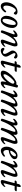

<svg xmlns="http://www.w3.org/2000/svg" viewBox="2242 -2800 571 5096"><g transform="rotate(90 2528.0 -251.5)"><path d="M292 -430Q321 -430 345 -417.5Q369 -405 369 -381Q369 -369 357 -350.5Q345 -332 334 -332Q323 -332 314 -338Q305 -344 292 -366Q288 -373 276.5 -379.5Q265 -386 257 -386Q214 -386 171 -300Q128 -214 128 -130Q128 -53 180 -53Q200 -53 223 -72.5Q246 -92 262.5 -111.5Q279 -131 282 -131Q291 -131 299 -124.5Q307 -118 307 -106Q307 -81 253.5 -33.5Q200 14 143 14Q93 14 66.5 -28Q40 -70 40 -126Q40 -213 86 -294Q122 -357 175 -393.5Q228 -430 292 -430Z M479 -105Q479 -32 521 -32Q566 -32 604 -128Q642 -224 642 -320Q642 -384 607 -384Q574 -384 544 -340Q514 -296 496.5 -231.5Q479 -167 479 -105ZM605 -430Q656 -430 689 -389.5Q722 -349 722 -295Q722 -183 661 -84.5Q600 14 519 14Q467 14 433 -30Q399 -74 399 -131Q399 -200 428 -269.5Q457 -339 505 -384.5Q553 -430 605 -430Z M798 -66 887 -315Q892 -327 891.5 -342Q891 -357 880 -357Q858 -357 830.5 -334.5Q803 -312 799 -312Q788 -312 788 -333Q788 -354 834 -392Q880 -430 924 -430Q981 -430 958 -330Q957 -325 961.5 -322.5Q966 -320 969 -324Q1076 -430 1168 -430Q1202 -430 1209.5 -388.5Q1217 -347 1200 -300L1123 -79Q1117 -62 1131 -62Q1152 -62 1180 -86Q1208 -110 1213 -110Q1220 -110 1220 -97Q1220 -69 1169 -27.5Q1118 14 1075 14Q1031 14 1031 -27Q1031 -41 1037 -58L1117 -286Q1148 -374 1116 -374Q1071 -374 1017 -312Q963 -250 922.5 -172.5Q882 -95 854 -17Q844 13 830 14Q818 15 800.5 4.5Q783 -6 783 -11Q783 -24 798 -66Z M1465 -430Q1491 -430 1512.5 -412Q1534 -394 1534 -372Q1534 -362 1524 -349Q1514 -336 1503 -336Q1501 -336 1469 -356Q1437 -376 1413 -376Q1403 -376 1396 -365Q1389 -354 1389 -343Q1389 -338 1391 -331Q1393 -324 1397.5 -314Q1402 -304 1406.5 -294.5Q1411 -285 1418.5 -271Q1426 -257 1431 -247.5Q1436 -238 1445 -221.5Q1454 -205 1459 -196Q1483 -152 1483 -123Q1483 -65 1430.5 -25.5Q1378 14 1321 14Q1291 14 1270.5 -5.5Q1250 -25 1250 -54Q1250 -66 1260 -75Q1270 -84 1283 -84L1315 -64Q1346 -44 1373 -44Q1390 -44 1400.5 -58Q1411 -72 1411 -91Q1411 -126 1332 -257Q1321 -275 1321 -300Q1321 -350 1364.5 -390Q1408 -430 1465 -430Z M1759 -517Q1776 -517 1776 -492Q1776 -468 1761 -410H1862Q1888 -410 1888 -395Q1888 -385 1872.5 -369.5Q1857 -354 1842 -354H1749L1676 -79Q1671 -62 1684 -62Q1705 -62 1733 -86Q1761 -110 1766 -110Q1773 -110 1773 -97Q1773 -69 1724.5 -27.5Q1676 14 1633 14Q1589 14 1589 -27Q1589 -35 1595 -58L1673 -354H1626Q1603 -354 1603 -368Q1603 -381 1616.5 -395.5Q1630 -410 1645 -410H1685L1699 -466Q1701 -478 1719.5 -497.5Q1738 -517 1759 -517Z M1950 -86Q1950 -58 1968 -58Q2007 -58 2063.5 -108.5Q2120 -159 2160.5 -220Q2201 -281 2201 -313Q2201 -324 2189.5 -335.5Q2178 -347 2162 -347Q2139 -347 2087.5 -298Q2036 -249 1993 -185Q1950 -121 1950 -86ZM2303 -407 2221 -79Q2217 -62 2229 -62Q2250 -62 2278 -86Q2306 -110 2311 -110Q2318 -110 2318 -97Q2318 -69 2269.5 -27.5Q2221 14 2178 14Q2159 14 2150 1.5Q2141 -11 2141 -30Q2141 -49 2145 -70Q2149 -91 2153 -110Q2155 -118 2156 -121Q2157 -128 2154 -129Q2151 -130 2148 -125Q2045 14 1927 14Q1895 14 1875 -0.5Q1855 -15 1855 -43Q1855 -111 1919 -198Q1983 -285 2062 -343.5Q2141 -402 2186 -402Q2194 -402 2202.5 -399Q2211 -396 2213 -396Q2223 -396 2238 -430Q2243 -442 2256 -442Q2284 -442 2295 -431.5Q2306 -421 2303 -407Z M2803 -332Q2801 -325 2804.5 -325Q2808 -325 2815 -332Q2870 -387 2914.5 -408.5Q2959 -430 3005 -430Q3039 -430 3046.5 -388.5Q3054 -347 3037 -300L2960 -79Q2954 -62 2968 -62Q2989 -62 3017 -86Q3045 -110 3050 -110Q3057 -110 3057 -97Q3057 -69 3006 -27.5Q2955 14 2912 14Q2868 14 2868 -27Q2868 -42 2874 -58L2954 -286Q2986 -374 2953 -374Q2908 -374 2854 -312Q2800 -250 2759.5 -172.5Q2719 -95 2691 -17Q2681 13 2667 14Q2655 15 2637.5 4.5Q2620 -6 2620 -11Q2620 -23 2635 -66L2712 -286Q2719 -308 2723 -322.5Q2727 -337 2728 -349.5Q2729 -362 2724.5 -368Q2720 -374 2711 -374Q2666 -374 2612 -312Q2558 -250 2517.5 -172.5Q2477 -95 2449 -17Q2439 13 2425 14Q2413 15 2395.5 4.5Q2378 -6 2378 -11Q2378 -23 2393 -66L2482 -315Q2488 -327 2487 -342Q2486 -357 2475 -357Q2453 -357 2425.5 -334.5Q2398 -312 2394 -312Q2383 -312 2383 -333Q2383 -354 2429 -392Q2475 -430 2519 -430Q2576 -430 2553 -330Q2552 -325 2556 -323Q2560 -321 2564 -324Q2671 -430 2763 -430Q2792 -430 2803.5 -400Q2815 -370 2803 -332Z M3553 -332Q3551 -325 3554.5 -325Q3558 -325 3565 -332Q3620 -387 3664.5 -408.5Q3709 -430 3755 -430Q3789 -430 3796.5 -388.5Q3804 -347 3787 -300L3710 -79Q3704 -62 3718 -62Q3739 -62 3767 -86Q3795 -110 3800 -110Q3807 -110 3807 -97Q3807 -69 3756 -27.5Q3705 14 3662 14Q3618 14 3618 -27Q3618 -42 3624 -58L3704 -286Q3736 -374 3703 -374Q3658 -374 3604 -312Q3550 -250 3509.5 -172.5Q3469 -95 3441 -17Q3431 13 3417 14Q3405 15 3387.5 4.5Q3370 -6 3370 -11Q3370 -23 3385 -66L3462 -286Q3469 -308 3473 -322.5Q3477 -337 3478 -349.5Q3479 -362 3474.5 -368Q3470 -374 3461 -374Q3416 -374 3362 -312Q3308 -250 3267.5 -172.5Q3227 -95 3199 -17Q3189 13 3175 14Q3163 15 3145.5 4.5Q3128 -6 3128 -11Q3128 -23 3143 -66L3232 -315Q3238 -327 3237 -342Q3236 -357 3225 -357Q3203 -357 3175.5 -334.5Q3148 -312 3144 -312Q3133 -312 3133 -333Q3133 -354 3179 -392Q3225 -430 3269 -430Q3326 -430 3303 -330Q3302 -325 3306 -323Q3310 -321 3314 -324Q3421 -430 3513 -430Q3542 -430 3553.5 -400Q3565 -370 3553 -332Z M3981 -244Q3981 -237 3987 -237Q4042 -237 4085.5 -280.5Q4129 -324 4129 -366Q4129 -390 4093 -390Q4069 -390 4025 -335.5Q3981 -281 3981 -244ZM4108 -430Q4204 -430 4204 -353Q4204 -297 4123.5 -248.5Q4043 -200 3977 -200Q3970 -200 3965 -183.5Q3960 -167 3960 -150Q3960 -111 3975 -83Q3990 -55 4021 -55Q4041 -55 4064 -66.5Q4087 -78 4103 -90Q4119 -102 4122 -102Q4136 -102 4136 -78Q4136 -55 4083 -21.5Q4030 12 3977 12Q3928 12 3900 -32Q3872 -76 3872 -133Q3872 -243 3947 -336.5Q4022 -430 4108 -430Z M4260 -66 4349 -315Q4354 -327 4353.5 -342Q4353 -357 4342 -357Q4320 -357 4292.5 -334.5Q4265 -312 4261 -312Q4250 -312 4250 -333Q4250 -354 4296 -392Q4342 -430 4386 -430Q4443 -430 4420 -330Q4419 -325 4423.5 -322.5Q4428 -320 4431 -324Q4538 -430 4630 -430Q4664 -430 4671.5 -388.5Q4679 -347 4662 -300L4585 -79Q4579 -62 4593 -62Q4614 -62 4642 -86Q4670 -110 4675 -110Q4682 -110 4682 -97Q4682 -69 4631 -27.5Q4580 14 4537 14Q4493 14 4493 -27Q4493 -41 4499 -58L4579 -286Q4610 -374 4578 -374Q4533 -374 4479 -312Q4425 -250 4384.5 -172.5Q4344 -95 4316 -17Q4306 13 4292 14Q4280 15 4262.5 4.5Q4245 -6 4245 -11Q4245 -24 4260 -66Z M4927 -517Q4944 -517 4944 -492Q4944 -468 4929 -410H5030Q5056 -410 5056 -395Q5056 -385 5040.5 -369.5Q5025 -354 5010 -354H4917L4844 -79Q4839 -62 4852 -62Q4873 -62 4901 -86Q4929 -110 4934 -110Q4941 -110 4941 -97Q4941 -69 4892.5 -27.5Q4844 14 4801 14Q4757 14 4757 -27Q4757 -35 4763 -58L4841 -354H4794Q4771 -354 4771 -368Q4771 -381 4784.5 -395.5Q4798 -410 4813 -410H4853L4867 -466Q4869 -478 4887.5 -497.5Q4906 -517 4927 -517Z"/></g></svg>

Font: EB Garamond 08
Style: Italic
Weight: 400
Italic angle: -14°
Version: Version 0.016